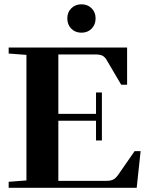

<svg xmlns="http://www.w3.org/2000/svg" viewBox="-20 -888 696 908"><path d="M298.3 -801.3Q298.3 -830.1 317.4 -848.9Q336.4 -867.7 365.2 -867.7Q394 -867.7 413.1 -848.9Q432.1 -830.1 432.1 -801.3Q432.1 -771.5 413.3 -752.4Q394.5 -733.4 365.2 -733.4Q335.9 -733.4 317.1 -752.4Q298.3 -771.5 298.3 -801.3ZM21 0V-28.3L105 -34.7V-628.4L21 -634.8V-663.1H581.1V-487.3H553.2L483.9 -605Q475.6 -619.1 464.1 -624.8Q452.6 -630.4 432.1 -630.4H255.9V-349.6H434.1V-450.7H461.9V-223.6H434.1V-316.9H255.9V-32.7H481.9Q502.9 -32.7 514.9 -38.6Q526.9 -44.4 538.1 -60.1L616.7 -173.3H645L626.5 0Z"/></svg>

Font: Elstob 14pt
Style: Bold
Weight: 700
Designer: Peter S. Baker
Version: Version 1.015